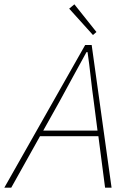

<svg xmlns="http://www.w3.org/2000/svg" viewBox="-28 -868 648 888"><path d="M248 -400 172 -264H423L406 -396Q398 -453 391.5 -512Q385 -571 377 -627H372Q339 -567 309.5 -513Q280 -459 248 -400ZM-8 0 366 -660H396L488 0H458L427 -238H157L24 0ZM402 -706 292 -828 316 -848 418 -720Z"/></svg>

Font: Source Code Pro ExtraLight
Style: Italic
Weight: 200
Italic angle: -11°
Monospace: yes
Designer: Paul D. Hunt, Teo Tuominen
Foundry: Adobe Systems Incorporated
Version: Version 1.050;PS 1.000;hotconv 16.6.51;makeotf.lib2.5.65220